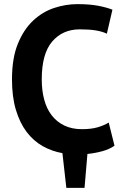

<svg xmlns="http://www.w3.org/2000/svg" viewBox="-20 -734 599 929"><path d="M534 -29Q510 -12 475.5 -2.5Q441 7 403 11L389 175H301L282 7Q231 -2 186.5 -27Q142 -52 109 -95.5Q76 -139 57 -202Q38 -265 38 -350Q38 -453 66.5 -522.5Q95 -592 140.5 -634.5Q186 -677 242 -695.5Q298 -714 354 -714Q414 -714 455.5 -706Q497 -698 524 -687L497 -571Q474 -582 442.5 -587Q411 -592 366 -592Q283 -592 232.5 -533Q182 -474 182 -350Q182 -296 194 -251.5Q206 -207 230.5 -175.5Q255 -144 291.5 -126.5Q328 -109 376 -109Q421 -109 452 -118Q483 -127 506 -141Z"/></svg>

Font: PT Sans
Style: Bold
Weight: 700
Version: Version 2.003W OFL; ttfautohint (v1.6)